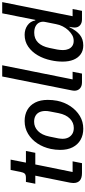

<svg xmlns="http://www.w3.org/2000/svg" viewBox="474 -1254 792 1781"><g transform="rotate(-90 870.5 -364.0)"><path d="M247 0H156Q108 0 85.5 -20.5Q63 -41 63 -78Q63 -85 64 -93.5Q65 -102 66 -110L131 -433H56L73 -520H111Q140 -520 150.5 -532Q161 -544 166 -571L184 -662H280L252 -520H360L343 -433H235L165 -87H264Z M566 12Q508 12 464 -13Q420 -38 395 -85.5Q370 -133 370 -203Q370 -225 372.5 -246.5Q375 -268 379 -289Q394 -359 430 -413.5Q466 -468 519 -500Q572 -532 638 -532Q697 -532 741 -507Q785 -482 809.5 -434Q834 -386 834 -317Q834 -295 832 -273.5Q830 -252 826 -231Q812 -162 775 -107Q738 -52 685 -20Q632 12 566 12ZM574 -76Q623 -76 660 -112Q697 -148 711 -217L727 -300Q729 -309 730 -319Q731 -329 731 -339Q731 -371 720 -394.5Q709 -418 686.5 -431Q664 -444 631 -444Q582 -444 545 -408Q508 -372 494 -303L477 -220Q476 -212 474.5 -201.5Q473 -191 473 -181Q473 -149 485 -126Q497 -103 519 -89.5Q541 -76 574 -76Z M1078 0H997Q960 0 939.5 -19.5Q919 -39 919 -70Q919 -76 920 -82Q921 -88 922 -95L1051 -740H1155L1024 -87H1095Z M1660 0H1581Q1546 0 1525.5 -18.5Q1505 -37 1505 -68Q1505 -75 1506 -83Q1507 -91 1508 -97L1512 -116H1508Q1477 -52 1437.5 -20Q1398 12 1339 12Q1291 12 1257.5 -12Q1224 -36 1206.5 -78.5Q1189 -121 1189 -179Q1189 -206 1192 -233.5Q1195 -261 1201 -287Q1215 -355 1247.5 -410.5Q1280 -466 1328 -499Q1376 -532 1438 -532Q1488 -532 1525.5 -505.5Q1563 -479 1571 -433H1576L1637 -740H1741L1610 -87H1677ZM1381 -77Q1412 -77 1436 -91.5Q1460 -106 1480 -127Q1501 -150 1516 -179Q1531 -208 1537 -242L1556 -337Q1563 -367 1553.5 -391Q1544 -415 1519.5 -429Q1495 -443 1457 -443Q1401 -443 1365.5 -407Q1330 -371 1316 -303L1301 -230Q1299 -218 1297.5 -203.5Q1296 -189 1296 -176Q1296 -148 1305.5 -125.5Q1315 -103 1334 -90Q1353 -77 1381 -77Z"/></g></svg>

Font: IBM Plex Sans Medium
Style: Italic
Weight: 500
Italic angle: -11.31°
Designer: Mike Abbink, Paul van der Laan, Pieter van Rosmalen
Foundry: Bold Monday
Version: Version 3.201